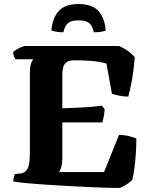

<svg xmlns="http://www.w3.org/2000/svg" viewBox="-20 -932 747 952"><path d="M570 0Q552 0 512.5 -1Q473 -2 421.5 -4.5Q370 -7 314 -10Q258 -13 205 -16.5Q152 -20 110.5 -24Q69 -28 46 -32Q46 -44 49 -54.5Q52 -65 54 -69L83 -72Q99 -74 109 -85Q119 -96 123.5 -116.5Q128 -137 128 -168V-563Q128 -594 132 -610Q136 -626 140.5 -632Q145 -638 145 -638H57Q53 -643 49.5 -652.5Q46 -662 45 -674Q51 -680 63.5 -687.5Q76 -695 88.5 -699.5Q101 -704 106 -704H570Q590 -696 612.5 -680.5Q635 -665 648 -648Q643 -582 633.5 -531Q624 -480 616 -453Q595 -453 572.5 -457.5Q550 -462 535 -467L508 -616Q499 -620 478.5 -624Q458 -628 425.5 -630.5Q393 -633 348 -633Q324 -633 311 -624Q298 -615 293.5 -599Q289 -583 289 -563V-395Q330 -397 361.5 -398Q393 -399 422.5 -401.5Q452 -404 485 -408L499 -391Q497 -367 494 -352Q491 -337 487 -325H289V-143Q289 -121 283.5 -103Q278 -85 273 -79H496L570 -263Q597 -263 622 -256.5Q647 -250 656 -245Q656 -209 653.5 -171Q651 -133 646.5 -99.5Q642 -66 637 -43Q633 -35 618.5 -25Q604 -15 590.5 -7.5Q577 0 570 0ZM369 -912Q438 -912 469 -876.5Q500 -841 504 -781Q499 -778 485.5 -775Q472 -772 445 -772Q438 -806 421 -818.5Q404 -831 369 -831Q335 -831 318.5 -818.5Q302 -806 294 -772Q274 -772 257.5 -775Q241 -778 235 -781Q239 -840 270 -876Q301 -912 369 -912Z"/></svg>

Font: Texturina 12pt ExtraBold
Style: Regular
Weight: 800
Designer: Guillermo Torres Carreño
Foundry: Omnibus-Type
Version: Version 1.002